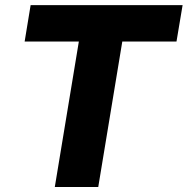

<svg xmlns="http://www.w3.org/2000/svg" viewBox="-20 -748 750 768"><path d="M78.6 -582 102.5 -727.5H710.4L686 -582H469.2L373 0H199.2L295.4 -582Z"/></svg>

Font: Inter 24pt ExtraBold
Style: Italic
Weight: 800
Italic angle: -9.3988°
Designer: Rasmus Andersson
Foundry: rsms
Version: Version 4.001;git-66647c0bb